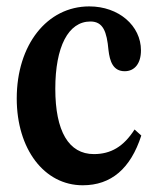

<svg xmlns="http://www.w3.org/2000/svg" viewBox="-20 -554 474 585"><path d="M232 10.5C319 10.5 378 -40.5 410.5 -141L390 -159.5C356.5 -107 317.5 -84.5 266 -84.5C189.5 -84.5 148.5 -154 148.5 -283.5C148.5 -411.5 188 -488.5 255.5 -488.5C294.5 -488.5 305.5 -457 310.5 -401.5C314.5 -367 324.5 -337 360 -337C390.5 -337 409.5 -361 409.5 -400.5C409.5 -475.5 342 -534.5 252 -534.5C123 -534.5 31 -417 31 -254C31 -100 114.5 10.5 232 10.5Z"/></svg>

Font: Libre Caslon Condensed SemiBold
Style: Regular
Weight: 600
Designer: Pablo Impallari, Rodrigo Fuenzalida, Katja Schimmel, Ertekin Erdin
Foundry: Pablo Impallari, Rodrigo Fuenzalida
Version: Version 2.000;gftools[0.9.33]